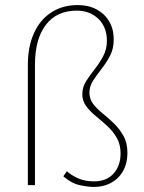

<svg xmlns="http://www.w3.org/2000/svg" viewBox="-20 -731 570 758"><path d="M349 7Q328 7 295 0Q262 -7 230 -35L244 -55Q263 -38 289.5 -26.5Q316 -15 351 -15Q401 -15 428.5 -46Q456 -77 456 -125Q456 -161 441 -187Q426 -213 403.5 -233.5Q381 -254 358.5 -272.5Q336 -291 320.5 -311.5Q305 -332 305 -359Q305 -387 320 -410.5Q335 -434 353.5 -457.5Q372 -481 387 -508.5Q402 -536 402 -570Q402 -624 368.5 -656.5Q335 -689 283 -689Q204 -689 161 -633Q118 -577 118 -474V0H90V-475Q90 -547 114 -600Q138 -653 182.5 -682Q227 -711 287 -711Q329 -711 361 -694Q393 -677 411 -646.5Q429 -616 429 -575Q429 -538 414 -510Q399 -482 380.5 -458.5Q362 -435 347.5 -412.5Q333 -390 333 -365Q333 -340 348 -320.5Q363 -301 385.5 -283Q408 -265 430 -243.5Q452 -222 467.5 -194.5Q483 -167 483 -128Q483 -98 474 -73.5Q465 -49 447.5 -31Q430 -13 405.5 -3Q381 7 349 7Z"/></svg>

Font: Ysabeau Office Thin
Style: Regular
Weight: 250
Designer: Christian Thalmann (Catharsis Fonts)
Version: Version 2.001;gftools[0.9.30]; featfreeze: tnum,lnum,ss02